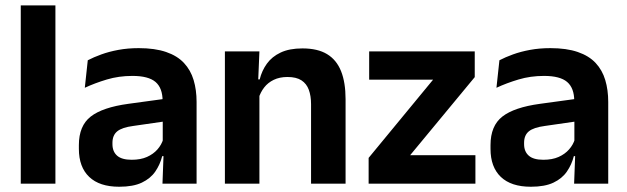

<svg xmlns="http://www.w3.org/2000/svg" viewBox="-20 -681 2324 712"><path d="M185.5 0H57V-661H185.5Z M709 0H582.5L587 -120L583.5 -131V-284.5L583 -306.5Q583 -354.5 556.8 -377Q530.5 -399.5 471 -399.5Q420.5 -399.5 376.2 -386.2Q332 -373 294.5 -355.5L305.5 -457.5Q327.5 -469 355.8 -479.2Q384 -489.5 419 -496Q454 -502.5 494.5 -502.5Q554.5 -502.5 596 -488.2Q637.5 -474 662.2 -447.5Q687 -421 698 -384.2Q709 -347.5 709 -303ZM422 11.5Q349 11.5 310.8 -25Q272.5 -61.5 272.5 -129V-143Q272.5 -214.5 316.5 -248.8Q360.5 -283 456 -296L595 -315L602.5 -232.5L474.5 -214Q432.5 -208.5 414.8 -194Q397 -179.5 397 -151.5V-146.5Q397 -119 414.2 -103.8Q431.5 -88.5 468.5 -88.5Q501.5 -88.5 525 -99Q548.5 -109.5 563.8 -126.8Q579 -144 585.5 -165.5L603.5 -102H581.5Q573.5 -70.5 555.8 -44.8Q538 -19 506 -3.8Q474 11.5 422 11.5Z M1261.5 0H1133.5V-294.5Q1133.5 -325.5 1125.2 -348Q1117 -370.5 1098 -383Q1079 -395.5 1046 -395.5Q1017 -395.5 995.2 -385Q973.5 -374.5 959.8 -356.8Q946 -339 939 -316.5L919 -386.5H943Q951 -419 969.8 -445Q988.5 -471 1020.8 -486.2Q1053 -501.5 1101.5 -501.5Q1158 -501.5 1193 -480.2Q1228 -459 1244.8 -417Q1261.5 -375 1261.5 -313ZM942 0H814V-490.5H942L937 -371L942 -360.5Z M1501 -105.5H1743V0H1347V-95.5L1586 -385.5H1349V-490.5H1740.5V-395Z M2235.5 0H2109L2113.5 -120L2110 -131V-284.5L2109.5 -306.5Q2109.5 -354.5 2083.2 -377Q2057 -399.5 1997.5 -399.5Q1947 -399.5 1902.8 -386.2Q1858.5 -373 1821 -355.5L1832 -457.5Q1854 -469 1882.2 -479.2Q1910.5 -489.5 1945.5 -496Q1980.5 -502.5 2021 -502.5Q2081 -502.5 2122.5 -488.2Q2164 -474 2188.8 -447.5Q2213.5 -421 2224.5 -384.2Q2235.5 -347.5 2235.5 -303ZM1948.5 11.5Q1875.5 11.5 1837.2 -25Q1799 -61.5 1799 -129V-143Q1799 -214.5 1843 -248.8Q1887 -283 1982.5 -296L2121.5 -315L2129 -232.5L2001 -214Q1959 -208.5 1941.2 -194Q1923.5 -179.5 1923.5 -151.5V-146.5Q1923.5 -119 1940.8 -103.8Q1958 -88.5 1995 -88.5Q2028 -88.5 2051.5 -99Q2075 -109.5 2090.2 -126.8Q2105.5 -144 2112 -165.5L2130 -102H2108Q2100 -70.5 2082.2 -44.8Q2064.5 -19 2032.5 -3.8Q2000.5 11.5 1948.5 11.5Z"/></svg>

Font: Anek Kannada Medium SemiBold
Style: Regular
Weight: 600
Version: Version 1.003